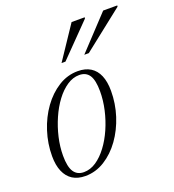

<svg xmlns="http://www.w3.org/2000/svg" viewBox="-129 -790 815 900"><g transform="rotate(-20 279.0 -340.0)"><path d="M277.5 -464.5Q315 -464.5 340.8 -448.5Q366.5 -432.5 379.8 -401.2Q393 -370 393 -324.5Q393 -261 373.8 -201.2Q354.5 -141.5 320.5 -94Q286.5 -46.5 241.2 -18.2Q196 10 144.5 10Q107 10 81.2 -6.2Q55.5 -22.5 42 -54Q28.5 -85.5 28.5 -130.5Q28.5 -193.5 47.8 -253.2Q67 -313 101.2 -360.5Q135.5 -408 180.5 -436.2Q225.5 -464.5 277.5 -464.5ZM144 -9.5Q176 -9.5 205.5 -29.2Q235 -49 260.2 -82.8Q285.5 -116.5 304.2 -159.2Q323 -202 333.5 -248.5Q344 -295 344 -340Q344 -395 327.8 -420Q311.5 -445 277.5 -445Q246 -445 216.5 -425.2Q187 -405.5 161.8 -371.8Q136.5 -338 117.8 -295.2Q99 -252.5 88.2 -206Q77.5 -159.5 77.5 -115Q77.5 -60 94 -34.8Q110.5 -9.5 144 -9.5ZM333 -526 487 -690.5H557.5L556.5 -684.5L355.5 -526ZM219.5 -526 329.5 -690.5H395L394 -684.5L239 -526Z"/></g></svg>

Font: Newsreader 36pt Light
Style: Italic
Weight: 300
Italic angle: -17°
Designer: Hugues Gentile
Foundry: Production Type
Version: Version 1.003